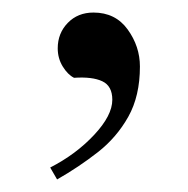

<svg xmlns="http://www.w3.org/2000/svg" viewBox="-20 -122 300 306"><path d="M60 145Q101 124 130 93Q159 62 159 37Q159 15 143 7.5Q127 0 98 2Q88 -3 80 -16Q72 -29 72 -45Q72 -69 88 -85.5Q104 -102 129 -102Q164 -102 183.5 -75Q203 -48 203 -16Q203 31 184.5 64Q166 97 136 120.5Q106 144 71 164Z"/></svg>

Font: Sedan SC
Style: Regular
Weight: 400
Designer: Sebastian Salazar
Foundry: Sebastian Salazar
Version: Version 1.100; ttfautohint (v1.8.4.7-5d5b)